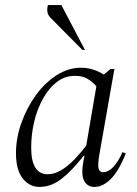

<svg xmlns="http://www.w3.org/2000/svg" viewBox="-20 -727 541 757"><path d="M136 10Q96 10 69.5 -23.5Q43 -57 43 -123Q43 -182 64 -241.5Q85 -301 120.5 -350.5Q156 -400 202.5 -430Q249 -460 300 -460Q324 -460 347.5 -452.5Q371 -445 389 -433L416 -455H431L372 -119Q365 -79 368.5 -63.5Q372 -48 386 -48Q427 -48 463 -127L476 -122Q448 -52 416.5 -21Q385 10 353 10Q324 10 311.5 -14.5Q299 -39 309 -92L313 -113H310Q263 -53 222 -21.5Q181 10 136 10ZM103 -145Q103 -40 168 -40Q195 -40 222 -56.5Q249 -73 273.5 -98.5Q298 -124 320 -153L360 -387Q343 -406 323.5 -417Q304 -428 275 -428Q236 -428 204.5 -404Q173 -380 150 -339Q127 -298 115 -248Q103 -198 103 -145ZM305 -530 183 -653Q169 -666 167 -680Q165 -694 169 -707H222L315 -530Z"/></svg>

Font: Spectral Light
Style: Italic
Weight: 300
Italic angle: -10°
Designer: Jean-Baptiste Levee
Foundry: Production Type
Version: Version 2.001